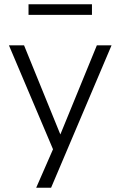

<svg xmlns="http://www.w3.org/2000/svg" viewBox="-20 -702 566 902"><path d="M150 180 237 -19V18L22 -489H93L271 -52H256L435 -489H504L220 180ZM114 -632V-682H412V-632Z"/></svg>

Font: Nunito Sans 10pt Light
Style: Regular
Weight: 300
Designer: Vernon Adams
Foundry: Vernon Adams
Version: Version 3.101;gftools[0.9.27]